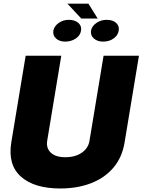

<svg xmlns="http://www.w3.org/2000/svg" viewBox="-20 -1036 790 1064"><path d="M554 -727.3H750L670.5 -247.2Q657 -164.1 608.7 -107.1Q560.4 -50.1 484.7 -20.8Q409.1 8.5 313.9 8.5Q170.1 8.5 96.2 -57Q22.4 -122.5 42.6 -247.2L122.2 -727.3H319.6L241.5 -255.7Q235.1 -215.2 261.5 -190Q288 -164.8 342.3 -164.8Q397.7 -164.8 433.6 -190Q469.5 -215.2 475.9 -255.7ZM484.4 -866.5Q489.3 -892 514.6 -909.1Q539.8 -926.1 571 -926.1Q605.8 -926.1 624.1 -908.6Q642.4 -891 637.8 -866.5Q634.2 -840.9 610.1 -823.2Q585.9 -805.4 551.1 -805.4Q519.9 -805.4 500.2 -822.6Q480.5 -839.8 484.4 -866.5ZM275.6 -866.5Q280.5 -891 305 -908.6Q329.5 -926.1 360.8 -926.1Q395.6 -926.1 414.6 -908.6Q433.6 -891 429 -866.5Q425.4 -839.8 400 -822.6Q374.6 -805.4 340.9 -805.4Q309.7 -805.4 290.7 -822.6Q271.7 -839.8 275.6 -866.5ZM470.2 -1015.6 521.3 -933.2H430.4L353.7 -1015.6Z"/></svg>

Font: Inter UI Black
Style: Italic
Weight: 900
Italic angle: -9.39999°
Designer: Rasmus Andersson
Foundry: rsms
Version: 3.2;8d6f07862